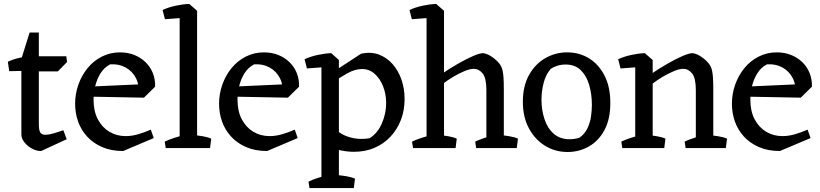

<svg xmlns="http://www.w3.org/2000/svg" viewBox="-20 -755 4183 979"><path d="M190 15Q169 16 145.5 4Q122 -8 105.5 -28Q89 -48 89 -69V-455L131 -589H178V-447V-122Q178 -92 185 -80Q192 -68 211 -68Q230 -68 255.5 -75.5Q281 -83 303 -91L320 -45ZM27 -392 20 -440Q50 -454 78.5 -460Q107 -466 133 -469L156 -444L112 -394ZM107 -391V-468H318L322 -439L275 -391Z M608 15Q547 15 501 -5Q455 -25 424 -59Q393 -93 378 -136Q363 -179 363 -226Q363 -276 379.5 -323Q396 -370 426 -407Q456 -444 498.5 -466Q541 -488 592 -488Q631 -488 664 -475Q697 -462 721.5 -438.5Q746 -415 759 -383Q772 -351 771 -313L686 -278Q691 -322 673 -357Q655 -392 620.5 -411Q586 -430 542 -427Q511 -411 492.5 -381Q474 -351 465.5 -316Q457 -281 457 -247Q457 -188 479 -146.5Q501 -105 538 -83Q575 -61 621 -61Q651 -61 683 -70Q715 -79 749 -94L764 -51ZM714 -257 449 -262V-314L760 -328L771 -313Z M896 0V-698L945 -735L985 -700V0ZM825 0 820 -33Q838 -42 868.5 -52Q899 -62 918 -67L904 0ZM958 0 959 -67Q985 -65 1012.5 -60.5Q1040 -56 1057 -48L1051 0ZM821 -657 809 -704Q839 -718 876.5 -726Q914 -734 945 -735L958 -710L914 -664Z M1342 15Q1281 15 1235 -5Q1189 -25 1158 -59Q1127 -93 1112 -136Q1097 -179 1097 -226Q1097 -276 1113.5 -323Q1130 -370 1160 -407Q1190 -444 1232.5 -466Q1275 -488 1326 -488Q1365 -488 1398 -475Q1431 -462 1455.5 -438.5Q1480 -415 1493 -383Q1506 -351 1505 -313L1420 -278Q1425 -322 1407 -357Q1389 -392 1354.5 -411Q1320 -430 1276 -427Q1245 -411 1226.5 -381Q1208 -351 1199.5 -316Q1191 -281 1191 -247Q1191 -188 1213 -146.5Q1235 -105 1272 -83Q1309 -61 1355 -61Q1385 -61 1417 -70Q1449 -79 1483 -94L1498 -51ZM1448 -257 1183 -262V-314L1494 -328L1505 -313Z M1785 19Q1750 19 1713.5 11Q1677 3 1638 -13L1683 -102Q1696 -88 1721 -73Q1746 -58 1782.5 -50.5Q1819 -43 1864 -50Q1905 -75 1927 -125.5Q1949 -176 1949 -230Q1949 -275 1933.5 -314.5Q1918 -354 1890.5 -378.5Q1863 -403 1826 -403Q1790 -403 1751.5 -381.5Q1713 -360 1675 -333L1666 -380L1821 -481Q1871 -492 1911.5 -477Q1952 -462 1981.5 -428.5Q2011 -395 2027 -349Q2043 -303 2043 -250Q2043 -192 2024 -143Q2005 -94 1970.5 -57.5Q1936 -21 1889 -1Q1842 19 1785 19ZM1558 204 1553 171Q1571 162 1601.5 152Q1632 142 1651 137L1637 204ZM1691 204 1692 137Q1718 139 1745.5 143.5Q1773 148 1790 156L1784 204ZM1619 204V-447L1669 -484L1708 -449V204ZM1545 -406 1533 -453Q1563 -467 1600.5 -475Q1638 -483 1669 -484L1682 -459L1638 -413Z M2155 0V-698L2204 -735L2244 -700V0ZM2460 0V-296Q2460 -357 2441 -380.5Q2422 -404 2396 -404Q2376 -404 2348.5 -392.5Q2321 -381 2292 -364Q2263 -347 2239 -328L2221 -370Q2268 -403 2312.5 -428.5Q2357 -454 2391.5 -469Q2426 -484 2444 -484Q2463 -481 2481 -470Q2499 -459 2513.5 -445Q2528 -431 2535 -417Q2540 -408 2543 -394Q2546 -380 2547.5 -357.5Q2549 -335 2549 -300V0ZM2080 -657 2068 -704Q2098 -718 2135.5 -726Q2173 -734 2204 -735L2217 -710L2173 -664ZM2086 0 2081 -33Q2099 -42 2129.5 -52Q2160 -62 2179 -67L2165 0ZM2210 0 2211 -67Q2237 -65 2264.5 -60.5Q2292 -56 2309 -48L2303 0ZM2408 0 2403 -33Q2421 -42 2451.5 -52Q2482 -62 2501 -67L2487 0ZM2522 0 2523 -67Q2549 -65 2576.5 -60.5Q2604 -56 2621 -48L2615 0Z M2874 20Q2811 20 2759.5 -11.5Q2708 -43 2677 -100.5Q2646 -158 2646 -236Q2646 -316 2677.5 -372.5Q2709 -429 2760.5 -458.5Q2812 -488 2872 -488Q2934 -488 2983.5 -457.5Q3033 -427 3062.5 -369.5Q3092 -312 3092 -230Q3092 -147 3062 -91.5Q3032 -36 2982.5 -8Q2933 20 2874 20ZM2885 -45Q2908 -45 2933 -52Q2961 -71 2975 -100Q2989 -129 2993.5 -161Q2998 -193 2998 -219Q2998 -274 2984.5 -321Q2971 -368 2941.5 -397Q2912 -426 2864 -426Q2841 -426 2821 -419.5Q2801 -413 2788 -404Q2762 -373 2751.5 -330.5Q2741 -288 2741 -247Q2741 -195 2756 -148.5Q2771 -102 2803 -73.5Q2835 -45 2885 -45Z M3219 0V-447L3268 -484L3308 -449V0ZM3528 0V-296Q3528 -357 3509 -380.5Q3490 -404 3464 -404Q3444 -404 3416.5 -392.5Q3389 -381 3360 -364Q3331 -347 3307 -328L3289 -370Q3336 -403 3380.5 -428.5Q3425 -454 3459.5 -469Q3494 -484 3512 -484Q3531 -481 3549 -470Q3567 -459 3581.5 -445Q3596 -431 3603 -417Q3608 -408 3611 -394Q3614 -380 3615.5 -357.5Q3617 -335 3617 -300V0ZM3144 -406 3132 -453Q3162 -467 3199.5 -475Q3237 -483 3268 -484L3281 -459L3237 -413ZM3153 0 3148 -33Q3166 -42 3196.5 -52Q3227 -62 3246 -67L3232 0ZM3274 0 3275 -67Q3301 -65 3328.5 -60.5Q3356 -56 3373 -48L3367 0ZM3476 0 3471 -33Q3489 -42 3519.5 -52Q3550 -62 3569 -67L3555 0ZM3584 0 3585 -67Q3611 -65 3640.5 -60.5Q3670 -56 3687 -48L3681 0Z M3957 15Q3896 15 3850 -5Q3804 -25 3773 -59Q3742 -93 3727 -136Q3712 -179 3712 -226Q3712 -276 3728.5 -323Q3745 -370 3775 -407Q3805 -444 3847.5 -466Q3890 -488 3941 -488Q3980 -488 4013 -475Q4046 -462 4070.5 -438.5Q4095 -415 4108 -383Q4121 -351 4120 -313L4035 -278Q4040 -322 4022 -357Q4004 -392 3969.5 -411Q3935 -430 3891 -427Q3860 -411 3841.5 -381Q3823 -351 3814.5 -316Q3806 -281 3806 -247Q3806 -188 3828 -146.5Q3850 -105 3887 -83Q3924 -61 3970 -61Q4000 -61 4032 -70Q4064 -79 4098 -94L4113 -51ZM4063 -257 3798 -262V-314L4109 -328L4120 -313Z"/></svg>

Font: Eczar
Style: Regular
Weight: 400
Designer: Vaibhav Singh
Foundry: Rosetta Type Foundry
Version: Version 2.000